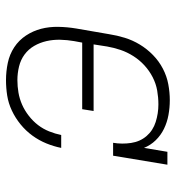

<svg xmlns="http://www.w3.org/2000/svg" viewBox="7 -585 586 640"><g transform="rotate(90 300.0 -265.0)"><path d="M247 8Q218 8 189.5 2Q161 -4 137.5 -19.5Q114 -35 98.5 -58.5Q83 -82 76 -109Q69 -136 69.5 -166Q70 -196 75 -226L94 -336Q98 -362 106 -388Q114 -414 128.5 -438Q143 -462 163.5 -482Q184 -502 209 -515Q234 -528 261 -533Q288 -538 314 -538Q339 -538 363.5 -533.5Q388 -529 409.5 -518.5Q431 -508 447.5 -491Q464 -474 473 -452L486 -530H529L499 -349H456Q461 -379 456.5 -409Q452 -439 433.5 -460.5Q415 -482 386.5 -491Q358 -500 328 -500Q305 -500 282 -496Q259 -492 237.5 -481Q216 -470 198 -453.5Q180 -437 167 -416.5Q154 -396 146.5 -374Q139 -352 135 -329L128 -284H350L344 -246H122L117 -219Q113 -196 112.5 -172.5Q112 -149 117 -127Q122 -105 133 -86Q144 -67 161.5 -54Q179 -41 201.5 -35.5Q224 -30 247 -30Q268 -30 288.5 -33.5Q309 -37 328.5 -45.5Q348 -54 366 -68Q384 -82 397 -99Q410 -116 418 -136Q426 -156 430 -176H473Q468 -151 458 -126.5Q448 -102 432 -80Q416 -58 394.5 -40.5Q373 -23 348.5 -11.5Q324 0 298.5 4Q273 8 247 8Z"/></g></svg>

Font: Iosevka Slab XLtExObl
Style: Regular
Weight: 200
Width: 7
Italic angle: -9°
Monospace: yes
Designer: Belleve Invis
Foundry: Belleve Invis
Version: Version 11.1.1; ttfautohint (v1.8.3)